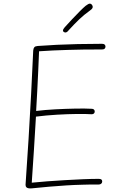

<svg xmlns="http://www.w3.org/2000/svg" viewBox="-20 -1017 663 1052"><path d="M154 15Q144 16 136 14.5Q128 13 124 8.5Q120 4 120 -5Q129 -131 136.5 -255.5Q144 -380 150.5 -501.5Q157 -623 162 -740Q163 -752 168 -758Q173 -764 186 -765Q238 -769 291.5 -771.5Q345 -774 406 -775.5Q467 -777 539 -777Q549 -777 553.5 -772.5Q558 -768 558 -762Q558 -755 553.5 -750.5Q549 -746 539 -746Q486 -746 439.5 -745.5Q393 -745 351 -743.5Q309 -742 270.5 -740.5Q232 -739 194 -736Q192 -686 189.5 -629.5Q187 -573 184 -516.5Q181 -460 178 -409Q226 -415 283 -418Q340 -421 393.5 -422Q447 -423 482 -421Q490 -421 494.5 -417Q499 -413 499 -406Q499 -399 494.5 -395Q490 -391 482 -391Q453 -393 402 -392.5Q351 -392 291.5 -388.5Q232 -385 177 -378Q172 -289 166 -196.5Q160 -104 154 -16Q191 -20 238.5 -23.5Q286 -27 336.5 -30Q387 -33 435 -35Q483 -37 521 -37Q531 -37 535.5 -33.5Q540 -30 540 -23Q540 -15 534.5 -10.5Q529 -6 521 -6Q498 -6 477 -6Q456 -6 436 -5Q389 -4 342 -1Q295 2 248.5 6Q202 10 154 15ZM338 -839Q334 -839 329.5 -842Q325 -845 325 -849Q325 -854 328 -858.5Q331 -863 335 -868Q353 -888 375 -911.5Q397 -935 417 -955Q437 -975 449 -985Q457 -991 462.5 -994Q468 -997 472 -997Q477 -997 480.5 -994Q484 -991 486 -987Q488 -983 488 -979Q488 -970 475 -961Q439 -935 413.5 -910.5Q388 -886 356 -851Q347 -839 338 -839Z"/></svg>

Font: Playpen Sans Thin
Style: Regular
Weight: 250
Designer: Laura Meseguer, Veronika Burian, José Scaglione
Foundry: TypeTogether
Version: Version 1.001